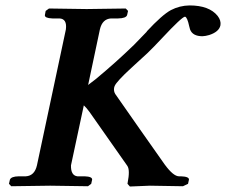

<svg xmlns="http://www.w3.org/2000/svg" viewBox="-20 -678 824 700"><path d="M238.8 -75.2Q237.8 -38.1 262.2 -35.2H288.6Q316.9 -34.2 315.9 -22.9L312.5 -7.8L300.8 1Q299.8 1 163.1 -1Q163.1 -1 21 1L12.7 -7.8L16.1 -22.9Q20.5 -34.7 48.3 -35.2H74.2Q106 -37.1 114.7 -75.2L220.2 -570.8Q225.1 -609.4 196.8 -610.8H170.9Q142.6 -611.8 143.6 -623L146.5 -638.2L158.7 -647Q159.7 -647 295.9 -645Q295.9 -645 438.5 -647L446.8 -638.2L443.4 -623Q439.5 -611.3 410.6 -610.8H384.8Q353 -608.9 344.2 -570.8L301.3 -368.2Q304.7 -371.1 312 -376.5Q322.8 -384.8 328.6 -389.2Q402.3 -450.2 468.3 -514.2Q485.8 -532.2 515.6 -563H514.6Q571.3 -624 603 -641.1Q634.8 -657.7 670.9 -658.2Q742.7 -658.2 773.4 -620.1Q786.6 -603 783.7 -585.9Q778.8 -562 742.7 -550.3Q729.5 -546.4 718.3 -545.9Q682.1 -545.9 672.9 -570.8Q671.9 -574.2 669.9 -582Q662.6 -616.2 654.3 -617.2Q642.6 -615.7 571.8 -540Q539.1 -504.9 517.1 -483.9Q511.2 -478 458.5 -430.2Q405.3 -381.3 397.9 -364.3Q396.5 -360.4 396 -357.9Q394 -345.2 400.4 -335Q429.7 -293 490.2 -206.5Q551.8 -119.6 580.6 -78.1Q611.8 -35.6 632.3 -35.2H639.6Q669.9 -34.2 668.9 -22.9L665.5 -7.8L647 1Q646 1 526.4 -1L453.6 2L444.8 -7.8L445.3 -11.2Q454.6 -58.1 444.3 -73.2L306.2 -270Q294.9 -285.6 285.6 -293.9Z"/></svg>

Font: Linux Libertine Slanted O
Style: Bold Slanted
Weight: 700
Designer: Philipp H. Poll
Foundry: Philipp H. Poll
Version: Version 5.0.0